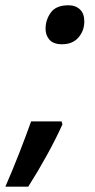

<svg xmlns="http://www.w3.org/2000/svg" viewBox="-69 -572 357 721"><path d="M164.1 -405.8Q131.8 -405.8 116.9 -422.6Q102.1 -439.5 102.1 -463.9Q102.1 -497.6 121.8 -524.9Q141.6 -552.2 188 -552.2Q214.8 -552.2 231.2 -536.6Q247.6 -521 247.6 -491.7Q247.6 -456.5 225.6 -431.2Q203.6 -405.8 164.1 -405.8ZM-48.8 128.9Q-22.5 68.8 3.4 2.4Q29.3 -64 47.9 -116.2H162.1L165.5 -105Q141.6 -51.8 106.7 11.5Q71.8 74.7 37.1 128.9Z"/></svg>

Font: Open Sans SemiBold
Style: Italic
Weight: 600
Italic angle: -12°
Designer: Monotype Design Team
Foundry: Monotype Imaging Inc.
Version: Version 3.003; ttfautohint (v1.8.4)